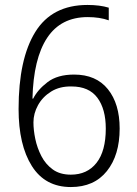

<svg xmlns="http://www.w3.org/2000/svg" viewBox="-20 -744 551 775"><path d="M55 -304Q55 -506 122.5 -615Q190 -724 333 -724Q383 -724 419 -713V-662Q382 -675 334 -675Q226 -675 170.5 -591.5Q115 -508 111 -346H114Q132 -382 172 -412.5Q212 -443 279 -443Q368 -443 415.5 -384Q463 -325 463 -225Q463 -118 411.5 -53.5Q360 11 266 11Q162 11 108.5 -74Q55 -159 55 -304ZM266 -39Q332 -39 369.5 -86.5Q407 -134 407 -225Q407 -304 373 -349.5Q339 -395 269 -395Q221 -396 186.5 -374.5Q152 -353 133.5 -319.5Q115 -286 115 -250Q115 -219 122.5 -183Q130 -147 147 -114Q164 -81 193 -60Q222 -39 266 -39Z"/></svg>

Font: Noto Sans Arabic UI SmCn Lt
Style: Regular
Weight: 300
Width: 4
Designer: Monotype Design Team, Nadine Chahine and Nizar Qandah
Foundry: Monotype Imaging Inc.
Version: Version 2.010; ttfautohint (v1.8.4.7-5d5b)